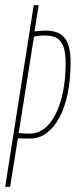

<svg xmlns="http://www.w3.org/2000/svg" viewBox="-21 -720 292 740"><path d="M-1 0 109 -700H128L112 -599Q120 -600 127 -600.5Q134 -601 141.5 -601.5Q149 -602 156 -602Q181 -602 199 -595Q217 -588 228.5 -573.5Q240 -559 245.5 -536Q251 -513 251 -480Q251 -414 240 -360Q229 -306 208 -267Q187 -228 158.5 -207Q130 -186 95 -186Q87 -186 78 -186Q69 -186 61 -186.5Q53 -187 48 -187L18 0ZM93 -205Q125 -205 150.5 -225Q176 -245 194 -281.5Q212 -318 222 -367.5Q232 -417 232 -475Q232 -517 223.5 -540.5Q215 -564 197.5 -573.5Q180 -583 153 -583Q148 -583 143 -583Q138 -583 132.5 -582.5Q127 -582 121.5 -581Q116 -580 110 -579L51 -207Q55 -207 60 -206.5Q65 -206 73 -205.5Q81 -205 93 -205Z"/></svg>

Font: Georama
Style: Italic
Weight: 400
Width: 2
Italic angle: -9°
Designer: Jean-Baptiste Levee
Foundry: Production Type
Version: Version 1.000